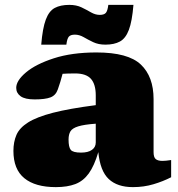

<svg xmlns="http://www.w3.org/2000/svg" viewBox="-20 -752 730 787"><path d="M681.5 -25.5Q648.5 -8.5 609 3.2Q569.5 15 525 15Q461 15 425.8 -18Q390.5 -51 383 -128.5Q366.5 -72.5 344 -41.2Q321.5 -10 288.8 2.5Q256 15 209 15Q124.5 15 79.8 -21.5Q35 -58 35 -133.5Q35 -170.5 47.5 -199.2Q60 -228 95.2 -250.2Q130.5 -272.5 197.2 -289.8Q264 -307 372.5 -321V-361Q372.5 -406.5 352.8 -428.8Q333 -451 287.5 -451Q270 -451 257.8 -450.5Q245.5 -450 236.5 -449.5Q227.5 -414.5 217 -385.5Q208.5 -361 186.8 -352.8Q165 -344.5 122 -344.5Q82.5 -344.5 64.5 -357.5Q46.5 -370.5 46.5 -392Q46.5 -421.5 86.5 -455.2Q126.5 -489 200.5 -513Q274.5 -537 375.5 -537Q505 -537 557.2 -487.5Q609.5 -438 609.5 -345.5V-128.5Q609.5 -107 618.5 -99.8Q627.5 -92.5 646 -92.5Q659 -92.5 681.5 -96ZM261 -180Q261 -149 270 -137.8Q279 -126.5 312 -126.5Q341.5 -126.5 357 -137.8Q372.5 -149 372.5 -168V-245Q324.5 -241.5 300.5 -234Q276.5 -226.5 268.8 -213.8Q261 -201 261 -180ZM527 -732Q521.5 -664.5 508.2 -629.5Q495 -594.5 471.5 -581.8Q448 -569 412 -569Q383.5 -569 362 -579.2Q340.5 -589.5 322.8 -599.8Q305 -610 287 -610Q269.5 -610 262.2 -601.8Q255 -593.5 252 -569H149Q154.5 -636.5 167.8 -671.8Q181 -707 204.5 -719.5Q228 -732 264 -732Q293 -732 314.2 -721.8Q335.5 -711.5 353.2 -701.2Q371 -691 389 -691Q406.5 -691 413.8 -699.2Q421 -707.5 424 -732Z"/></svg>

Font: Newsreader Caption ExtraBold
Style: Regular
Weight: 800
Designer: Hugues Gentile
Foundry: Production Type
Version: Version 1.001